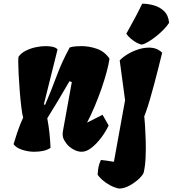

<svg xmlns="http://www.w3.org/2000/svg" viewBox="-20 -832 958 1065"><path d="M168 9.8Q138.2 9.8 104.2 -0.7Q70.3 -11.2 55.2 -32.2Q66.9 -70.8 75.4 -96.4Q84 -122.1 91.8 -141.1Q99.6 -160.2 108.4 -179.7Q103 -198.2 98.1 -238.8Q93.3 -279.3 89.4 -328.1Q85.4 -377 83.3 -421.1Q81.1 -465.3 81.1 -491.2Q81.1 -508.3 82 -511.7Q83 -515.1 83.5 -518.1Q96.7 -537.1 121.6 -550Q146.5 -563 176.3 -569.6Q206.1 -576.2 232.9 -576.2Q254.4 -576.2 272.2 -572.3Q290 -568.4 299.3 -558.1L223.1 -252.4L230.5 -251Q264.2 -329.1 293.9 -409.7Q323.7 -490.2 366.7 -568.8Q380.9 -573.2 397.2 -574.7Q413.6 -576.2 430.7 -576.2Q476.1 -576.2 518.3 -561Q560.5 -545.9 587.4 -506.8Q583 -475.6 571.3 -431.9Q559.6 -388.2 542.5 -339.1Q525.4 -290 504.9 -241.5Q484.4 -192.9 462.9 -151.9L548.8 -195.3L582.5 -136.2Q568.4 -105 543.5 -71Q518.6 -37.1 489.5 -13.7Q460.4 9.8 433.1 9.8Q410.6 9.8 387.2 -3.2Q363.8 -16.1 348.6 -35.6Q335 -53.2 330.1 -68.6Q325.2 -84 329.6 -107.9L378.4 -377L365.2 -381.3Q335 -329.1 304.4 -277.6Q273.9 -226.1 242.2 -175.8Q249.5 -136.7 253.9 -98.4Q258.3 -60.1 260.3 -11.7Q242.2 0 219.5 4.9Q196.8 9.8 168 9.8ZM767.6 -585Q755.9 -585.4 738.8 -594.7Q721.7 -604 705.6 -617.7Q689.5 -631.3 680.7 -645Q709 -695.8 730 -735.1Q751 -774.4 768.6 -811.5Q800.8 -811.5 833.7 -802.2Q866.7 -793 890.4 -770Q914.1 -747.1 918 -705.6Q907.7 -689 888.4 -668.9Q869.1 -648.9 846.2 -630.6Q823.2 -612.3 802 -599.9Q780.8 -587.4 767.6 -585ZM640.1 213.9Q613.8 208.5 589.4 195.1Q564.9 181.6 547.1 165.5Q529.3 149.4 521.5 137.2Q523.4 107.4 526.9 92Q530.3 76.7 539.6 55.2Q551.8 56.2 570.8 59.1Q589.8 62 611.8 65.4L673.8 -275.9L644 -497.1Q661.1 -515.1 687.7 -531.2Q714.4 -547.4 745.6 -557.6Q776.9 -567.9 806.6 -567.9Q851.1 -567.9 879.4 -539.6Q879.4 -539.1 873.5 -515.4Q867.7 -491.7 858.2 -453.9Q848.6 -416 836.9 -371.6Q825.2 -327.1 812.7 -284.2Q800.3 -241.2 788.6 -209L782.2 -191.9L778.8 -181.2L780.8 -182.1Q782.2 -167 784.7 -131.3Q787.1 -95.7 788.3 -50.3Q789.6 -4.9 787.6 41.5Q785.6 87.9 777.3 124Q773.9 137.7 751.7 158.9Q729.5 180.2 699.2 197Q668.9 213.9 640.1 213.9Z"/></svg>

Font: Fruktur
Style: Italic
Weight: 400
Italic angle: -8°
Designer: Viktoriya Grabowska, Eben Sorkin
Foundry: Viktoriya Grabowska
Version: Version 1.008; ttfautohint (v1.8.4.7-5d5b)